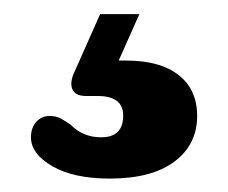

<svg xmlns="http://www.w3.org/2000/svg" viewBox="-20 -30 332 279"><path d="M125.5 -9.5H182.5L152.5 58Q158 58 163.5 58Q212.5 58 239.5 79Q266.5 100 266.5 138.5Q266.5 180 233.5 204.8Q200.5 229.5 139.5 229.5Q87 229.5 56 211.5Q25 193.5 25 169.5Q25 155.5 32.8 147Q40.5 138.5 52 138.5Q61.5 138.5 68.8 142.5Q76 146.5 83 151.5Q100.5 169.5 127 169.5Q159 169.5 159 138Q159 109.5 122 109.5H105Q89.5 109.5 85.2 99.8Q81 90 88 75Z"/></svg>

Font: Fraunces 9pt SuperSoft
Style: Bold
Weight: 700
Version: Version 1.000;[b76b70a41]